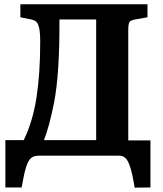

<svg xmlns="http://www.w3.org/2000/svg" viewBox="-20 -720 756 888"><path d="M4.9 147V-71.8H89.8Q131.8 -158.2 148.9 -269.8Q166 -381.3 166 -524.9Q166 -568.4 161.1 -590.3Q156.2 -612.3 147.2 -619.9Q138.2 -627.4 120.1 -630.9L74.2 -640.1V-700.2H662.1V-640.1L605 -629.9Q584 -626.5 578.6 -617.7Q573.2 -608.9 573.2 -580.1V-70.8H675.8V147L603 147.9L592.8 92.8Q580.6 38.1 567.1 19Q553.7 0 532.2 0H158.2Q130.4 0 116.2 19Q102.1 38.1 90.8 90.8L80.1 147ZM183.1 -71.8H424.8V-629.9H254.9Q256.3 -380.9 230 -245.1Q207 -130.4 183.1 -71.8Z"/></svg>

Font: Literata Book
Style: Bold
Weight: 700
Designer: Latin by Veronika Burian and Jose Scaglione. Greek by Irene Vlachou. Cyrillic by Vera Evstafieva
Foundry: TypeTogether
Version: Version 2.003;PS 002.003;hotconv 1.0.88;makeotf.lib2.5.64775